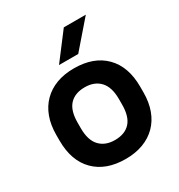

<svg xmlns="http://www.w3.org/2000/svg" viewBox="-170 -827 890 952"><g transform="rotate(-30 275.0 -350.5)"><path d="M275 9Q162 9 98.5 -55Q35 -119 35 -234V-266Q35 -323 51.5 -368Q68 -413 99.5 -444.5Q131 -476 175 -492.5Q219 -509 275 -509Q388 -509 451.5 -445Q515 -381 515 -266V-234Q515 -177 498.5 -132Q482 -87 450.5 -55.5Q419 -24 374.5 -7.5Q330 9 275 9ZM275 -99Q332 -99 362.5 -132Q393 -165 393 -234V-266Q393 -334 361.5 -367.5Q330 -401 275 -401Q218 -401 187.5 -368Q157 -335 157 -266V-234Q157 -166 188.5 -132.5Q220 -99 275 -99ZM334 -710H460L330 -560H220Z"/></g></svg>

Font: PT Root UI Web Bold
Style: Regular
Weight: 700
Designer: Vitaly Kuzmin
Foundry: ParaType Ltd.
Version: Version 1.000W